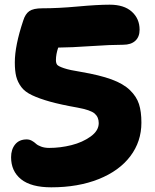

<svg xmlns="http://www.w3.org/2000/svg" viewBox="-20 -757 669 828"><path d="M201.2 50.8Q114.3 50.8 71 16.1Q27.8 -18.6 27.8 -79.1Q27.8 -112.8 45.4 -134.3Q63 -155.8 95.2 -155.8Q106.9 -155.8 117.2 -150.1Q127.4 -144.5 134.8 -137.5Q142.1 -130.4 157.2 -124.8Q172.4 -119.1 191.9 -119.1Q240.2 -119.1 288.1 -131.1Q335.9 -143.1 370.8 -168.2Q405.8 -193.4 405.8 -226.1Q405.8 -252 388.2 -267.3Q370.6 -282.7 314 -293Q242.2 -305.7 196 -318.6Q149.9 -331.5 118.7 -346.2Q87.4 -360.8 71.8 -381.8Q56.2 -402.8 50 -427Q43.9 -451.2 43.9 -487.8Q43.9 -560.1 80.1 -668Q88.9 -696.8 106.4 -709Q124 -721.2 162.1 -721.2Q231 -721.2 315.9 -729Q400.9 -736.8 453.1 -736.8Q515.1 -736.8 548.6 -706.5Q582 -676.3 582 -628.9Q582 -598.1 563.5 -581.1Q544.9 -564 511.2 -564Q457.5 -564 371.8 -558.1Q286.1 -552.2 231 -551.8Q221.2 -522.9 221.2 -498Q221.2 -484.9 226.3 -478Q231.4 -471.2 255.9 -462.9Q280.3 -454.6 330.1 -446.8Q410.2 -433.1 460.9 -414.6Q511.7 -396 540.3 -368.4Q568.8 -340.8 579.3 -308.3Q589.8 -275.9 589.8 -228Q589.8 -146.5 542 -83.3Q494.1 -20 405.5 15.4Q316.9 50.8 201.2 50.8Z"/></svg>

Font: Shantell Sans Irregular Bouncy
Style: Regular
Weight: 800
Designer: Stephen Nixon, Anya Danilova, Shantell Martin
Foundry: Arrow Type
Version: Version 1.006;[9816181b4]